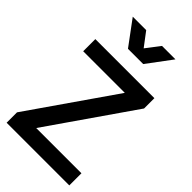

<svg xmlns="http://www.w3.org/2000/svg" viewBox="-299 -1089 1174 1174"><g transform="rotate(45 288.0 -502.0)"><path d="M222.2 -844.2 104 -1003.9H220.2L288.1 -914.1L356.9 -1003.9H473.1L354 -844.2ZM17.1 0V-89.8L398.9 -640.1H39.1V-745.1H549.8V-655.8L168 -105H559.1V0Z"/></g></svg>

Font: Plus Jakarta Sans SemiBold
Style: Regular
Weight: 600
Designer: Gumpita Rahayu
Foundry: Tokotype
Version: Version 2.006